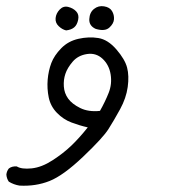

<svg xmlns="http://www.w3.org/2000/svg" viewBox="-37 -281 557 615"><path d="M25.4 313.5Q6.8 310.5 -8.8 300.8Q-15.6 291 -16.6 278.3Q-15.6 267.6 -8.8 258.8Q1 251 16.6 252Q32.2 261.7 64.5 258.3Q96.7 254.9 131.3 232.4Q166 210 191.9 185.1Q217.8 160.2 244.1 127Q217.8 121.1 191.9 111.3Q166 101.6 145.5 80.6Q125 59.6 119.1 31.2Q113.3 2.9 115.7 -25.9Q118.2 -54.7 127.4 -79.1Q136.7 -103.5 159.2 -126.5Q181.6 -149.4 214.4 -156.7Q247.1 -164.1 277.8 -159.2Q308.6 -154.3 335.9 -122.6Q363.3 -90.8 370.1 -64.5Q377 -38.1 372.1 -2.4Q367.2 33.2 347.7 68.8Q328.1 104.5 310.5 132.3Q293 160.2 229.5 220.7Q166 281.2 121.6 298.8Q77.1 316.4 25.4 313.5ZM283.2 74.2Q299.8 44.9 311 16.6Q322.3 -11.7 317.4 -42.5Q312.5 -73.2 291.5 -92.8Q270.5 -112.3 241.7 -107.9Q212.9 -103.5 195.8 -83.5Q178.7 -63.5 172.4 -44.4Q166 -25.4 167.5 -3.9Q168.9 17.6 181.2 34.7Q193.4 51.8 219.7 64.9Q246.1 78.1 283.2 74.2ZM174.8 -183.6Q162.1 -186.5 150.9 -197.3Q139.6 -208 141.1 -223.1Q142.6 -238.3 154.3 -250.5Q166 -262.7 181.6 -258.8Q197.3 -254.9 207 -244.6Q216.8 -234.4 213.4 -217.8Q210 -201.2 200.7 -193.4Q191.4 -185.5 174.8 -183.6ZM269.5 -188.5Q248 -198.2 249 -219.7Q250 -241.2 264.2 -252.4Q278.3 -263.7 296.4 -260.7Q314.5 -257.8 321.8 -245.6Q329.1 -233.4 328.1 -219.2Q327.1 -205.1 313 -192.4Q298.8 -179.7 269.5 -188.5Z"/></svg>

Font: NaikaiFont
Style: Regular
Weight: 400
Version: Version 1.67